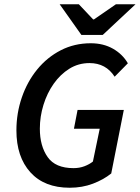

<svg xmlns="http://www.w3.org/2000/svg" viewBox="-20 -869 656 901"><path d="M307 12Q188 12 122.5 -60.5Q57 -133 57 -257Q57 -338 82.5 -412Q108 -486 154.5 -543Q201 -600 265 -633Q329 -666 406 -666Q465 -666 510 -640.5Q555 -615 580 -572L518 -509Q477 -573 400 -573Q348 -573 305.5 -546.5Q263 -520 232 -476Q201 -432 184 -377Q167 -322 167 -265Q167 -184 203.5 -132Q240 -80 325 -80Q353 -80 376.5 -89Q400 -98 416 -111L448 -265H327L344 -353H561L502 -55Q466 -26 416 -7Q366 12 307 12ZM362 -705 260 -849H350L417 -778H421L524 -849H616L462 -705Z"/></svg>

Font: Source Sans 3 Semibold
Style: Italic
Weight: 600
Italic angle: -11°
Designer: Paul D. Hunt
Foundry: Adobe
Version: Version 3.052;hotconv 1.1.0;makeotfexe 2.6.0